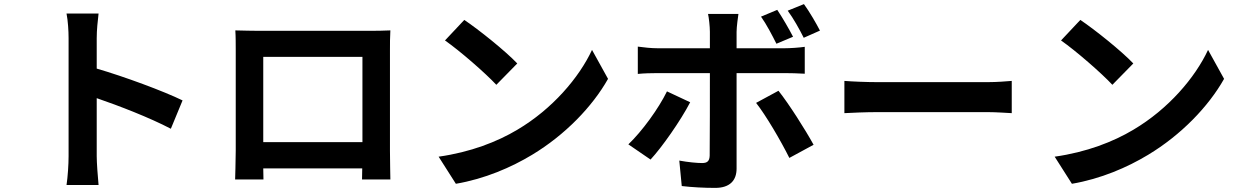

<svg xmlns="http://www.w3.org/2000/svg" viewBox="-20 -857 6040 935"><path d="M314 -96C314 -56 310 4 304 44H460C456 3 451 -67 451 -96V-379C559 -342 709 -284 812 -230L869 -368C777 -413 585 -484 451 -523V-671C451 -712 456 -756 460 -791H304C311 -756 314 -706 314 -671C314 -586 314 -172 314 -96Z M1126 -709C1128 -681 1128 -640 1128 -612C1128 -554 1128 -183 1128 -123C1128 -75 1125 12 1125 17H1263L1262 -37H1744L1743 17H1881C1881 13 1879 -83 1879 -122C1879 -182 1879 -551 1879 -612C1879 -642 1879 -679 1881 -709C1845 -707 1807 -707 1782 -707C1710 -707 1304 -707 1232 -707C1205 -707 1167 -708 1126 -709ZM1262 -165V-580H1745V-165Z M2241 -760 2147 -660C2220 -609 2345 -500 2397 -444L2499 -548C2441 -609 2311 -713 2241 -760ZM2116 -94 2200 38C2341 14 2470 -42 2571 -103C2732 -200 2865 -338 2941 -473L2863 -614C2800 -479 2670 -326 2499 -225C2402 -167 2272 -116 2116 -94Z M3765 -809 3686 -776C3713 -738 3741 -684 3761 -644L3842 -678C3823 -715 3790 -772 3765 -809ZM3895 -837 3816 -805C3844 -767 3873 -715 3894 -673L3973 -708C3955 -743 3922 -800 3895 -837ZM3341 -359 3228 -412C3187 -328 3107 -218 3040 -154L3148 -80C3203 -139 3295 -270 3341 -359ZM3771 -415 3662 -356C3710 -295 3781 -174 3824 -88L3942 -152C3902 -225 3822 -351 3771 -415ZM3086 -630V-497C3114 -500 3153 -501 3183 -501H3437C3437 -453 3437 -136 3436 -99C3435 -73 3425 -63 3399 -63C3375 -63 3331 -67 3288 -75L3300 49C3351 55 3409 58 3463 58C3534 58 3567 22 3567 -36C3567 -120 3567 -419 3567 -501H3801C3828 -501 3867 -500 3899 -498V-629C3872 -625 3828 -622 3800 -622H3567V-702C3567 -727 3574 -775 3576 -789H3428C3432 -772 3437 -728 3437 -702V-622H3183C3151 -622 3116 -626 3086 -630Z M4092 -463V-306C4129 -308 4196 -311 4253 -311C4370 -311 4700 -311 4790 -311C4832 -311 4883 -307 4907 -306V-463C4881 -461 4837 -457 4790 -457C4700 -457 4371 -457 4253 -457C4201 -457 4128 -460 4092 -463Z M5241 -760 5147 -660C5220 -609 5345 -500 5397 -444L5499 -548C5441 -609 5311 -713 5241 -760ZM5116 -94 5200 38C5341 14 5470 -42 5571 -103C5732 -200 5865 -338 5941 -473L5863 -614C5800 -479 5670 -326 5499 -225C5402 -167 5272 -116 5116 -94Z"/></svg>

Font: Noto Sans Mono CJK HK
Style: Bold
Weight: 700
Designer: Ryoko NISHIZUKA 西塚涼子 (kana, bopomofo & ideographs); Paul D. Hunt (Latin, Greek & Cyrillic); Sandoll Communications 산돌커뮤니
Foundry: Adobe
Version: Version 2.004;hotconv 1.0.118;makeotfexe 2.5.65603